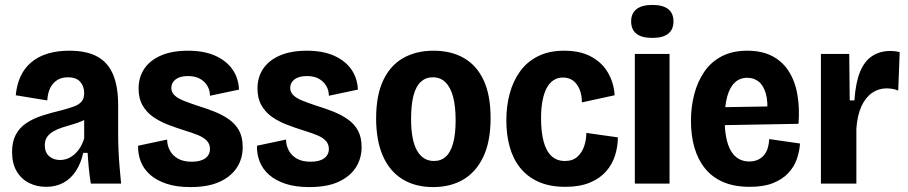

<svg xmlns="http://www.w3.org/2000/svg" viewBox="-20 -746 3690 780"><path d="M167 13Q129 13 97.5 -3Q66 -19 47.5 -50.5Q29 -82 29 -129Q29 -170 44 -198.5Q59 -227 86.5 -245.5Q114 -264 150.5 -276Q187 -288 230 -298Q260 -306 280.5 -313.5Q301 -321 311.5 -333.5Q322 -346 322 -368Q322 -395 306 -413.5Q290 -432 255 -432Q231 -432 213 -421Q195 -410 184.5 -389.5Q174 -369 172 -338L44 -359Q48 -402 63.5 -435.5Q79 -469 106.5 -492.5Q134 -516 173 -528Q212 -540 261 -540Q332 -540 375.5 -516Q419 -492 439.5 -443Q460 -394 460 -319V-201Q460 -170 461.5 -135Q463 -100 466 -65.5Q469 -31 472 0H349Q344 -30 341 -60.5Q338 -91 336 -125H318Q309 -83 288.5 -51.5Q268 -20 237.5 -3.5Q207 13 167 13ZM224 -96Q240 -96 255 -102Q270 -108 283 -119.5Q296 -131 306 -147.5Q316 -164 322 -184V-280L349 -276Q335 -264 316 -255.5Q297 -247 276 -241Q255 -235 234.5 -228.5Q214 -222 198 -213Q182 -204 172 -190.5Q162 -177 162 -156Q162 -127 179.5 -111.5Q197 -96 224 -96Z M753 14Q697 14 656.5 0.5Q616 -13 590 -36Q564 -59 552 -89.5Q540 -120 541 -154L659 -179Q659 -156 670 -135Q681 -114 703 -101.5Q725 -89 759 -89Q795 -89 814 -103Q833 -117 833 -141Q833 -161 820 -174.5Q807 -188 783.5 -197.5Q760 -207 727 -217Q695 -227 662.5 -239.5Q630 -252 603 -270.5Q576 -289 559.5 -317.5Q543 -346 543 -386Q543 -432 566 -466.5Q589 -501 634 -520.5Q679 -540 744 -540Q808 -540 853.5 -520Q899 -500 924 -464.5Q949 -429 951 -382L833 -357Q833 -379 822.5 -397Q812 -415 792.5 -426Q773 -437 744 -437Q711 -437 693.5 -423.5Q676 -410 676 -389Q676 -372 688.5 -359.5Q701 -347 724.5 -337.5Q748 -328 781 -317Q817 -306 850 -293Q883 -280 909.5 -261.5Q936 -243 951 -216Q966 -189 966 -148Q966 -102 942.5 -65.5Q919 -29 872.5 -7.5Q826 14 753 14Z M1236 14Q1180 14 1139.5 0.5Q1099 -13 1073 -36Q1047 -59 1035 -89.5Q1023 -120 1024 -154L1142 -179Q1142 -156 1153 -135Q1164 -114 1186 -101.5Q1208 -89 1242 -89Q1278 -89 1297 -103Q1316 -117 1316 -141Q1316 -161 1303 -174.5Q1290 -188 1266.5 -197.5Q1243 -207 1210 -217Q1178 -227 1145.5 -239.5Q1113 -252 1086 -270.5Q1059 -289 1042.5 -317.5Q1026 -346 1026 -386Q1026 -432 1049 -466.5Q1072 -501 1117 -520.5Q1162 -540 1227 -540Q1291 -540 1336.5 -520Q1382 -500 1407 -464.5Q1432 -429 1434 -382L1316 -357Q1316 -379 1305.5 -397Q1295 -415 1275.5 -426Q1256 -437 1227 -437Q1194 -437 1176.5 -423.5Q1159 -410 1159 -389Q1159 -372 1171.5 -359.5Q1184 -347 1207.5 -337.5Q1231 -328 1264 -317Q1300 -306 1333 -293Q1366 -280 1392.5 -261.5Q1419 -243 1434 -216Q1449 -189 1449 -148Q1449 -102 1425.5 -65.5Q1402 -29 1355.5 -7.5Q1309 14 1236 14Z M1740 14Q1667 14 1615 -18Q1563 -50 1535.5 -112.5Q1508 -175 1508 -265Q1508 -359 1537 -420Q1566 -481 1618.5 -510.5Q1671 -540 1741 -540Q1813 -540 1865 -510Q1917 -480 1945 -419.5Q1973 -359 1973 -267Q1973 -171 1943.5 -109Q1914 -47 1862 -16.5Q1810 14 1740 14ZM1743 -92Q1772 -92 1791.5 -110Q1811 -128 1821 -165Q1831 -202 1831 -257Q1831 -315 1820.5 -353.5Q1810 -392 1789.5 -412Q1769 -432 1738 -432Q1710 -432 1690 -414Q1670 -396 1660 -358.5Q1650 -321 1650 -263Q1650 -177 1674 -134.5Q1698 -92 1743 -92Z M2277 13Q2213 13 2167.5 -7.5Q2122 -28 2093 -64.5Q2064 -101 2050.5 -150Q2037 -199 2037 -257Q2037 -316 2051 -367Q2065 -418 2093.5 -457Q2122 -496 2166.5 -518Q2211 -540 2272 -540Q2337 -540 2381.5 -516Q2426 -492 2450 -450.5Q2474 -409 2477 -359L2344 -330Q2344 -360 2334.5 -383Q2325 -406 2308 -418.5Q2291 -431 2267 -431Q2245 -431 2228.5 -420Q2212 -409 2201 -388.5Q2190 -368 2184 -337Q2178 -306 2178 -265Q2178 -210 2188.5 -171Q2199 -132 2220.5 -112Q2242 -92 2275 -92Q2307 -92 2326 -109.5Q2345 -127 2353.5 -153Q2362 -179 2362 -206L2490 -188Q2490 -150 2478.5 -114Q2467 -78 2442 -49.5Q2417 -21 2376 -4Q2335 13 2277 13Z M2559 0V-527H2700V0ZM2630 -592Q2587 -592 2565.5 -609Q2544 -626 2544 -659Q2544 -692 2566 -709Q2588 -726 2630 -726Q2673 -726 2694.5 -709Q2716 -692 2716 -659Q2716 -626 2694.5 -609Q2673 -592 2630 -592Z M3026 13Q2963 13 2918 -6.5Q2873 -26 2844 -62Q2815 -98 2801 -147Q2787 -196 2787 -255Q2787 -312 2800.5 -363.5Q2814 -415 2841.5 -455Q2869 -495 2912.5 -517.5Q2956 -540 3016 -540Q3074 -540 3115.5 -519Q3157 -498 3183 -458.5Q3209 -419 3219 -364Q3229 -309 3224 -243L2886 -237V-310L3128 -314L3096 -279Q3101 -333 3091 -366.5Q3081 -400 3061.5 -415Q3042 -430 3016 -430Q2986 -430 2965.5 -411Q2945 -392 2934.5 -354.5Q2924 -317 2924 -262Q2924 -176 2949.5 -133Q2975 -90 3024 -90Q3044 -90 3059 -97Q3074 -104 3084 -116Q3094 -128 3099 -144.5Q3104 -161 3105 -181L3230 -163Q3228 -131 3217 -99.5Q3206 -68 3182 -42.5Q3158 -17 3120 -2Q3082 13 3026 13Z M3315 0V-277V-527H3430L3432 -338H3451Q3456 -411 3474 -454.5Q3492 -498 3523.5 -518.5Q3555 -539 3598 -539Q3606 -539 3615 -538Q3624 -537 3635 -534L3629 -378Q3618 -383 3605 -385Q3592 -387 3582 -387Q3549 -387 3522.5 -368.5Q3496 -350 3479.5 -314Q3463 -278 3459 -224V0Z"/></svg>

Font: Bricolage Grotesque 24pt SemiCondensed
Style: Bold
Weight: 700
Width: 4
Designer: Mathieu Triay
Foundry: Atelier Triay
Version: Version 1.001;gftools[0.9.33.dev8+g029e19f]